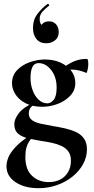

<svg xmlns="http://www.w3.org/2000/svg" viewBox="-20 -705 491 1007"><path d="M229 -684Q233 -686 236.5 -681.5Q240 -677 236 -674Q218 -661 203 -644Q188 -627 188 -607Q188 -584 197.5 -575.5Q207 -567 220 -565L193 -546Q192 -569 203.5 -581Q215 -593 239 -593Q260 -593 274 -577.5Q288 -562 288 -536Q288 -508 268 -493Q248 -478 223 -478Q189 -478 171 -500.5Q153 -523 153 -559Q153 -601 175.5 -631Q198 -661 229 -684ZM182 282Q109 282 61.5 250.5Q14 219 14 167Q14 146 23.5 121.5Q33 97 60.5 67Q88 37 142 2L152 13Q142 23 133 36.5Q124 50 118.5 69.5Q113 89 113 119Q113 184 148 217Q183 250 235 250Q270 250 296 236.5Q322 223 337 197.5Q352 172 352 138Q352 108 338.5 89.5Q325 71 302.5 60.5Q280 50 252 44Q224 38 195 34Q160 28 127.5 20.5Q95 13 75 -4Q55 -21 55 -54Q55 -80 78.5 -111Q102 -142 158 -167L167 -161Q148 -151 139.5 -139Q131 -127 131 -110Q131 -87 148.5 -74.5Q166 -62 195 -56Q224 -50 256 -44Q288 -39 319.5 -32Q351 -25 377.5 -13Q404 -1 420 21Q436 43 436 78Q436 119 416 155.5Q396 192 361 220.5Q326 249 280 265.5Q234 282 182 282ZM202 -145Q151 -145 115.5 -163Q80 -181 61.5 -209.5Q43 -238 43 -268Q43 -310 70.5 -338Q98 -366 138 -379.5Q178 -393 215 -393Q262 -393 298 -376.5Q334 -360 354.5 -332.5Q375 -305 375 -270Q375 -231 348.5 -203Q322 -175 282.5 -160Q243 -145 202 -145ZM229 -163Q246 -163 261.5 -181.5Q277 -200 277 -246Q277 -301 248.5 -337.5Q220 -374 182 -374Q160 -374 150 -353.5Q140 -333 140 -295Q140 -262 151 -232Q162 -202 182 -182.5Q202 -163 229 -163ZM303 -313 305 -345Q337 -370 367.5 -383Q398 -396 435 -396Q440 -396 441.5 -388Q443 -380 443 -368Q443 -354 439 -337Q435 -320 432 -323Q413 -331 394 -335.5Q375 -340 357 -340Q346 -340 334 -338.5Q322 -337 309 -332Z"/></svg>

Font: Cormorant Light
Style: Regular
Weight: 300
Designer: Christian Thalmann (Catharsis Fonts)
Foundry: Catharsis Fonts
Version: Version 4.000